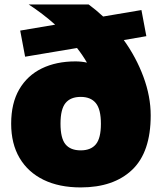

<svg xmlns="http://www.w3.org/2000/svg" viewBox="-20 -828 722 860"><path d="M341.5 11.5Q245 11.5 175.2 -22.5Q105.5 -56.5 67.8 -120.2Q30 -184 30 -274Q30 -365.5 66.2 -427.8Q102.5 -490 167.2 -521.5Q232 -553 318 -553Q345 -553 369.5 -547.5Q350.5 -580.5 325 -613L92.5 -574L70.5 -691L227 -717.5Q171.5 -767 108.5 -808H377Q410.5 -783.5 442 -754L613.5 -783L635.5 -666L534.5 -648.5Q590 -571.5 622.5 -483.8Q655 -396 655 -311Q655 -146.5 572 -67.5Q489 11.5 341.5 11.5ZM341.5 -154.5Q387 -154.5 409.5 -181.8Q432 -209 432 -273.5Q432 -338.5 409.2 -366.2Q386.5 -394 341.5 -394Q296 -394 273.5 -366.5Q251 -339 251 -274Q251 -209 273.2 -181.8Q295.5 -154.5 341.5 -154.5Z"/></svg>

Font: Encode Sans SmExp Black
Style: Regular
Weight: 900
Width: 6
Designer: Multiple Designers
Foundry: Impallari Type
Version: Version 3.002; ttfautohint (v1.8.3) -l 8 -r 50 -G 200 -x 14 